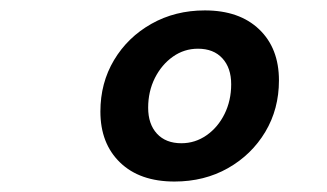

<svg xmlns="http://www.w3.org/2000/svg" viewBox="-20 -723 626 367"><path d="M313.5 -376Q247.1 -376 209.5 -412.4Q171.9 -448.7 171.9 -509.8Q171.9 -564.5 198 -608.2Q224.1 -651.9 269.5 -677.5Q314.9 -703.1 371.6 -703.1Q437.5 -703.1 475.3 -667Q513.2 -630.9 513.2 -569.3Q513.2 -514.6 487.1 -470.9Q460.9 -427.2 415.8 -401.6Q370.6 -376 313.5 -376ZM326.7 -449.2Q353 -449.2 374.8 -464.4Q396.5 -479.5 409.2 -505.1Q421.9 -530.8 421.9 -562Q421.9 -593.3 405 -611.6Q388.2 -629.9 358.4 -629.9Q332 -629.9 310.5 -614.7Q289.1 -599.6 276.1 -574Q263.2 -548.3 263.2 -517.1Q263.2 -485.8 280 -467.5Q296.9 -449.2 326.7 -449.2Z"/></svg>

Font: Cascadia Mono NF
Style: Italic
Weight: 400
Italic angle: -10°
Monospace: yes
Designer: Aaron Bell
Foundry: Saja Typeworks
Version: Version 2404.023